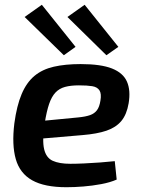

<svg xmlns="http://www.w3.org/2000/svg" viewBox="-20 -771 592 803"><path d="M317 -503Q402 -503 448.5 -484.5Q495 -466 511 -429.5Q527 -393 518 -339Q510 -292 487.5 -265Q465 -238 425.5 -224.5Q386 -211 325 -206L79 -185L90 -259L308 -280Q338 -283 356.5 -289.5Q375 -296 385.5 -310Q396 -324 400 -350Q405 -379 396 -393Q387 -407 366 -410.5Q345 -414 310 -414Q276 -414 252 -407.5Q228 -401 212 -384Q196 -367 185.5 -336.5Q175 -306 167 -256Q156 -184 164.5 -147.5Q173 -111 200.5 -98.5Q228 -86 274 -86Q299 -86 332 -87.5Q365 -89 398.5 -91.5Q432 -94 460 -97L468 -20Q441 -8 403.5 -1Q366 6 328.5 9Q291 12 258 12Q166 12 114.5 -17Q63 -46 46 -105.5Q29 -165 40 -255Q50 -329 70.5 -377.5Q91 -426 124 -453.5Q157 -481 205 -492Q253 -503 317 -503ZM334 -751 475 -575 425 -540 262 -700ZM155 -751 296 -575 247 -540 83 -700Z"/></svg>

Font: Exo 2 SemiBold
Style: Italic
Weight: 600
Italic angle: -8°
Designer: Natanael Gama
Foundry: Natanael Gama
Version: Version 2.010